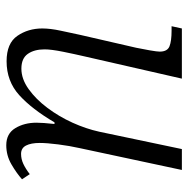

<svg xmlns="http://www.w3.org/2000/svg" viewBox="-14 -562 586 597"><g transform="rotate(90 278.5 -263.0)"><path d="M431 10Q395 10 378 -18Q361 -46 361 -84Q361 -94 362 -107.5Q363 -121 365 -140H360Q319 -70 275.5 -30.5Q232 9 170 9Q114 9 91 -24.5Q68 -58 68 -102Q68 -127 75 -159.5Q82 -192 88 -220L128 -394Q132 -413 136 -436Q140 -459 140 -467Q140 -491 123.5 -497.5Q107 -504 75 -504H61L68 -536H224L155 -234Q148 -204 140.5 -167Q133 -130 133 -109Q133 -77 147 -57Q161 -37 193 -37Q225 -37 256.5 -59.5Q288 -82 315 -118Q342 -154 361 -196Q380 -238 389 -279L443 -536H508L440 -218Q433 -187 428.5 -151.5Q424 -116 424 -94Q424 -67 432 -51.5Q440 -36 458 -36Q474 -36 489 -43Q504 -50 521 -63L537 -39Q518 -22 490.5 -6Q463 10 431 10Z"/></g></svg>

Font: Noto Serif Light
Style: Italic
Weight: 300
Italic angle: -12°
Designer: Monotype Design Team
Foundry: Monotype Imaging Inc.
Version: Version 2.013